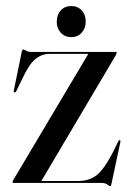

<svg xmlns="http://www.w3.org/2000/svg" viewBox="-20 -606 432 636"><path d="M363.5 -423 117 -6.5H240Q274 -6.5 298.2 -24.2Q322.5 -42 352.5 -98.5L372.5 -139Q374.5 -142.5 377.5 -141.5Q379.5 -141 378.5 -134.5L349 4Q348 10.5 345.5 10.5Q342 10.5 335.2 5.2Q328.5 0 317 0H24.5Q21.5 0 21.5 -2.5Q21.5 -5 24.5 -10.5L272.5 -427.5H143.5Q117.5 -427.5 96.2 -409.5Q75 -391.5 53.5 -344L34 -304.5Q32 -299.5 28 -300Q24.5 -300.5 26 -307.5L52 -434Q53.5 -442 57 -442Q60.5 -442 66.8 -438Q73 -434 84 -434H363Q366.5 -434 366.5 -431.5Q366.5 -429.5 363.5 -423ZM216 -483Q194.5 -483 181.2 -497.8Q168 -512.5 168 -534.5Q168 -557 181.2 -571.5Q194.5 -586 216 -586Q237.5 -586 250.8 -571.5Q264 -557 264 -534.5Q264 -512.5 250.8 -497.8Q237.5 -483 216 -483Z"/></svg>

Font: Fraunces 144pt S000
Style: Regular
Weight: 400
Version: Version 1.000; ttfautohint (v1.8.3)